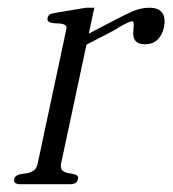

<svg xmlns="http://www.w3.org/2000/svg" viewBox="-20 -473 443 493"><path d="M400.9 -402.3Q396.5 -382.8 384.5 -371.1Q372.6 -359.4 352.1 -359.4Q341.3 -359.4 335.2 -362.5Q329.1 -365.7 326.2 -370.4Q323.2 -375 322.5 -381.1Q321.8 -387.2 322.3 -393.1Q322.3 -398.4 323 -403.6Q323.7 -408.7 323.2 -412.6Q322.8 -416.5 322.3 -417.5Q321.8 -418.5 319.8 -418.5Q316.4 -418.5 309.6 -415.5Q302.7 -412.6 293.9 -407.7Q286.1 -403.8 279.8 -399.4Q273.4 -395 268.1 -392.6L202.1 -358.4L137.2 -54.7Q134.3 -40.5 139.9 -35.6Q145.5 -30.8 153.8 -28.8Q159.2 -27.8 163.3 -27.1Q167.5 -26.4 171.4 -25.4Q175.3 -24.4 178.5 -21.7Q181.6 -19 180.2 -13.2Q178.2 -4.9 172.6 -2.4Q167 0 161.1 0H31.2Q25.4 0 20 -2.4Q14.6 -4.9 16.6 -13.2Q18.1 -19.5 22.5 -22Q26.9 -24.4 31.2 -25.4Q35.2 -26.4 39.8 -26.9Q44.4 -27.3 49.8 -28.3Q59.1 -30.3 66.7 -35.2Q74.2 -40 77.1 -54.7L150.4 -398.4Q151.9 -405.3 147.9 -408.2Q144 -411.1 137.7 -412.1Q131.3 -413.1 124 -413.1Q116.7 -413.1 111.3 -414.6Q107.4 -415.5 104.2 -418Q101.1 -420.4 102.1 -426.8Q104 -435.1 109.9 -437Q115.7 -439 122.1 -439.9L200.2 -453.1H222.2L208 -386.7L274.4 -421.4Q295.4 -432.6 318.1 -442.9Q340.8 -453.1 363.3 -453.1Q388.2 -453.1 397 -439.5Q405.8 -425.8 400.9 -402.3Z"/></svg>

Font: Atsinvsda
Style: Italic
Weight: 400
Italic angle: -12°
Designer: Al Webster
Foundry: Al Webster and Michael Everson
Version: Version 2.000